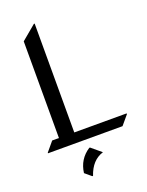

<svg xmlns="http://www.w3.org/2000/svg" viewBox="-177 -844 882 1149"><g transform="rotate(-20 264.5 -269.0)"><path d="M245.6 53.7Q245.6 53.7 250.5 53.7L313.5 106.4Q239.7 128.9 209.5 219.2H204.6L164.1 185.1Q174.8 100.1 245.6 53.7ZM2.4 0V-3.9L52.2 -63.5H95.2V-679.2L188 -756.8H192.9V-63.5H526.4V-58.6L477.1 0Z"/></g></svg>

Font: Gothica
Style: Book
Weight: 400
Designer: Wojciech Kalinowski "wmk69" (wmk69@o2.pl)
Foundry: Wojciech Kalinowski "wmk69" (wmk69@o2.pl)
Version: Version 2.1.0; 2021-05-14